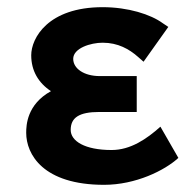

<svg xmlns="http://www.w3.org/2000/svg" viewBox="-20 -505 526 535"><path d="M177 -143C177 -177 200 -193 257 -193H361V-293H258C214 -293 184 -314 184 -341C184 -371 233 -386 266 -386C309 -386 340 -368 364 -347L380 -333L449 -430L434 -440C400 -465 337 -485 266 -485C114 -485 67 -399 67 -351C67 -308 87 -274 122 -251C55 -214 53 -156 53 -135C53 -75 100 10 270 10C358 10 439 -30 477 -65L427 -152C389 -118 344 -87 291 -87C216 -87 177 -112 177 -143Z"/></svg>

Font: Mint Spirit
Style: Bold
Weight: 700
Designer: HARENDAL Hirwen
Foundry: Arkandis Digital Foundry.
Version: Version 1.004;FFEdit